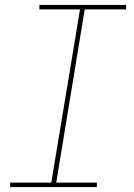

<svg xmlns="http://www.w3.org/2000/svg" viewBox="-20 -755 540 775"><path d="M21 0V-18H187L303 -717H139V-735H489V-717H322L207 -18H371V0Z"/></svg>

Font: Iosevka SS04 Thin
Style: Italic
Weight: 100
Italic angle: -9°
Monospace: yes
Designer: Belleve Invis
Foundry: Belleve Invis
Version: Version 19.0.0; ttfautohint (v1.8.4)